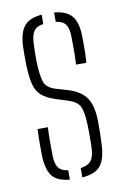

<svg xmlns="http://www.w3.org/2000/svg" viewBox="-74 -650 454 700"><g transform="rotate(-10 153.0 -300.0)"><path d="M42.5 -98Q42 -122 42 -143.8Q42 -165.5 43.5 -197H81.5Q80 -167 80.2 -140.8Q80.5 -114.5 80.5 -95Q80.5 -63 91 -48Q101.5 -33 127.5 -29.5V5Q80.5 1 62.2 -23.5Q44 -48 42.5 -98ZM173.5 5V-29.5Q200.5 -33 212.5 -48Q224.5 -63 225.5 -95Q226 -111 226.2 -126Q226.5 -141 226.2 -155Q226 -169 225.5 -182Q224 -228 214.5 -248.2Q205 -268.5 172.5 -279L128.5 -293Q94 -304 76.2 -319.8Q58.5 -335.5 51.8 -362.2Q45 -389 43.5 -433Q43 -456.5 43 -470.8Q43 -485 43.5 -502Q45.5 -552 64.5 -576.5Q83.5 -601 130.5 -605V-570.5Q105.5 -567 95 -552Q84.5 -537 83.5 -504Q83 -490.5 82.5 -471.8Q82 -453 82.5 -438Q84 -394.5 91.2 -367.5Q98.5 -340.5 134.5 -330L178.5 -317Q224.5 -303.5 245 -273Q265.5 -242.5 265.5 -181Q265.5 -156.5 265.2 -139.5Q265 -122.5 263.5 -97Q261 -47.5 241.8 -23.2Q222.5 1 173.5 5ZM222.5 -404Q223.5 -423 223.8 -441.5Q224 -460 223.8 -476.2Q223.5 -492.5 223.5 -505Q223.5 -537 213.2 -552Q203 -567 176.5 -570.5V-605Q222.5 -601 242.2 -576.5Q262 -552 262.5 -500Q262.5 -492.5 262.8 -476Q263 -459.5 262.5 -440Q262 -420.5 260.5 -404Z"/></g></svg>

Font: Big Shoulders Stencil Text SC Thin
Style: Regular
Weight: 100
Designer: Patric King
Foundry: XO Type Co
Version: Version 2.001